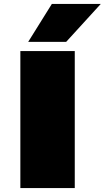

<svg xmlns="http://www.w3.org/2000/svg" viewBox="-20 -961 535 981"><path d="M84 0V-700H362V0ZM124 -747 245 -941H495L318 -747Z"/></svg>

Font: Georama Extra Expanded ExtraBold
Style: Regular
Weight: 800
Width: 8
Designer: Jean-Baptiste Levee
Foundry: Production Type
Version: Version 1.000